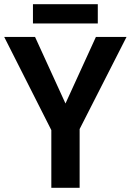

<svg xmlns="http://www.w3.org/2000/svg" viewBox="-20 -889 619 909"><path d="M290 -399 434 -714H579L357 -278V0H223V-273L0 -714H146ZM443 -869V-778H136V-869Z"/></svg>

Font: Noto Sans Display SemiBold
Style: Regular
Weight: 600
Designer: Monotype Design Team
Foundry: Monotype Imaging Inc.
Version: Version 2.003